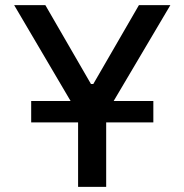

<svg xmlns="http://www.w3.org/2000/svg" viewBox="-20 -725 715 745"><path d="M641 -705 421 -333H575V-250H392V0H283V-250H101V-333H254L35 -705H156L333 -399H342L519 -705Z"/></svg>

Font: Manrope Medium
Style: Medium
Weight: 500
Designer: Mikhail Sharanda
Foundry: Mikhail Sharanda
Version: Version 4.000;hotconv 1.0.109;makeotfexe 2.5.65596